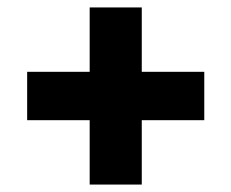

<svg xmlns="http://www.w3.org/2000/svg" viewBox="-20 -592 622 516"><path d="M361 -96V-269H529V-399H361V-572H221V-399H53V-269H221V-96Z"/></svg>

Font: Gantari ExtraBold
Style: Regular
Weight: 800
Designer: Anugrah Pasau
Foundry: Lafontype
Version: Version 1.000